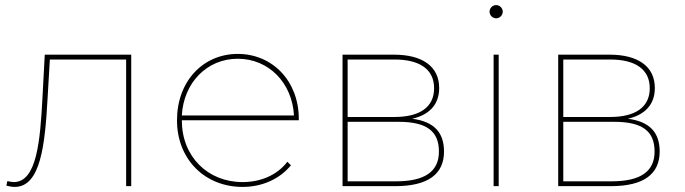

<svg xmlns="http://www.w3.org/2000/svg" viewBox="-20 -732 2692 755"><path d="M5 -2C17 1 27 3 38 3C140 3 157 -164 167 -344L176 -498H476V0H496V-517H156L147 -348C138 -179 125 -16 34 -16C27 -16 17 -18 9 -20Z M695 -278C702 -406 793 -501 915 -501C1037 -501 1129 -406 1136 -278ZM934 3C1008 3 1078 -26 1124 -82L1110 -96C1069 -42 1003 -16 934 -16C797 -16 695 -116 695 -259H1155V-264C1155 -414 1051 -520 915 -520C778 -520 676 -412 676 -259C676 -106 785 3 934 3Z M1547 -253C1657 -253 1706 -217 1706 -136C1706 -55 1647 -19 1537 -19H1347V-253ZM1531 -498C1630 -498 1687 -460 1687 -385C1687 -310 1630 -272 1531 -272H1347V-498ZM1534 0C1664 0 1726 -48 1726 -136C1726 -210 1688 -254 1601 -265C1666 -280 1707 -319 1707 -386C1707 -472 1639 -517 1530 -517H1327V0Z M1941 0V-517H1921V0ZM1931 -660C1945 -660 1957 -672 1957 -686C1957 -700 1945 -712 1931 -712C1917 -712 1905 -700 1905 -686C1905 -672 1917 -660 1931 -660Z M2395 -253C2505 -253 2554 -217 2554 -136C2554 -55 2495 -19 2385 -19H2195V-253ZM2379 -498C2478 -498 2535 -460 2535 -385C2535 -310 2478 -272 2379 -272H2195V-498ZM2382 0C2512 0 2574 -48 2574 -136C2574 -210 2536 -254 2449 -265C2514 -280 2555 -319 2555 -386C2555 -472 2487 -517 2378 -517H2175V0Z"/></svg>

Font: Montserrat-Alt1 Thin
Style: Regular
Weight: 100
Designer: Differentunic
Foundry: Differentunic
Version: Version 7.222